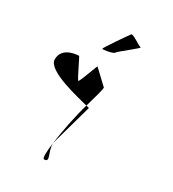

<svg xmlns="http://www.w3.org/2000/svg" viewBox="-195 -885 924 1026"><g transform="rotate(30 267.5 -371.5)"><path d="M22 -457C22 -387 238 -342 292 -327C310 -390 325 -440 325 -457L239 -538C239 -546 196 -420 189 -420C182 -420 125 -546 125 -538C125 -538 22 -538 22 -457ZM214 -633C213 -628 279 -638 285 -650C291 -662 400 -742 387 -742C375 -742 315 -788 309 -776C301 -766 214 -641 214 -633ZM238 -65C230 -6 229 35 240 35C281 35 236 -12 238 -65ZM238 -65 310 -322C310 -323 303 -325 292 -327C268 -244 248 -140 238 -65ZM238 -65Z"/></g></svg>

Font: Ampere
Style: SCSuCnd
Weight: 400
Version: Version 1